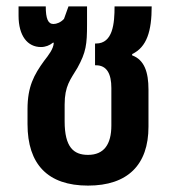

<svg xmlns="http://www.w3.org/2000/svg" viewBox="-20 -568 547 600"><path d="M255 12C379 12 444 -53 444 -172V-288C444 -343 431 -381 393 -395V-399C439 -421 454 -471 454 -548H338C338 -495 333 -432 280 -432H277V-364H280C314 -364 328 -337 328 -293V-176C328 -117 305 -84 255 -84C210 -84 182 -108 182 -189V-241C182 -300 200 -319 222 -356C249 -405 252 -429 252 -492V-548H194L180 -509C170 -498 157 -493 147 -493C130 -493 123 -510 123 -548H38V-519C38 -456 66 -421 108 -421C122 -421 135 -426 146 -435L148 -434C147 -415 132 -396 118 -378C86 -334 66 -297 66 -227V-180C66 -55 129 12 255 12Z"/></svg>

Font: Noto Sans Thai Cond SemBd
Style: Regular
Weight: 600
Width: 3
Designer: Monotype Design Team
Foundry: Monotype Imaging Inc.
Version: Version 2.002